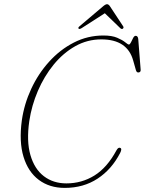

<svg xmlns="http://www.w3.org/2000/svg" viewBox="-20 -882 690 914"><path d="M553.5 -177.5Q558 -175 557 -168.2Q556 -161.5 552 -154Q512 -76 444.8 -31.8Q377.5 12.5 288 12.5Q216 12.5 165 -25.5Q114 -63.5 92 -135.5Q70 -207.5 84 -309.5Q95 -386.5 128.5 -458.8Q162 -531 213.8 -588.2Q265.5 -645.5 331.2 -679.2Q397 -713 472.5 -713Q513 -713 538 -702.2Q563 -691.5 576 -680.8Q589 -670 593.5 -670Q598.5 -670 603.5 -680.5Q608.5 -691 613.8 -701.2Q619 -711.5 626 -711.5Q636 -711.5 638 -697L649.5 -551Q651 -537.5 638.5 -537Q630.5 -536.5 627 -548L614 -594Q586 -694.5 462.5 -694.5Q395.5 -694.5 338 -662Q280.5 -629.5 235.2 -574Q190 -518.5 160.2 -449Q130.5 -379.5 119.5 -306Q105.5 -210 124.8 -143.8Q144 -77.5 188.8 -43.2Q233.5 -9 296 -9Q369 -9 429.5 -46.5Q490 -84 534.5 -166.5Q543.5 -183 553.5 -177.5ZM564 -745Q559 -742 552.5 -748L479 -819L368.5 -748Q358.5 -742 354.5 -745.5Q350 -749.5 358 -756.5L469 -850.5Q482 -862 489.5 -862Q497.5 -862 504.5 -850.5L566.5 -756.5Q570.5 -749.5 564 -745Z"/></svg>

Font: Fraunces 72pt Soft Thin
Style: Italic
Weight: 100
Italic angle: -16°
Version: Version 1.000;[0bf87f6ff]